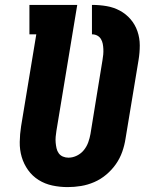

<svg xmlns="http://www.w3.org/2000/svg" viewBox="-20 -755 640 783"><path d="M256 8Q224 8 193.5 1.5Q163 -5 137.5 -21Q112 -37 94.5 -61.5Q77 -86 68.5 -115Q60 -144 60.5 -176Q61 -208 66 -240L128 -615H100V-735H295L210 -221Q208 -209 207 -197Q206 -185 207 -173.5Q208 -162 210.5 -150.5Q213 -139 219.5 -130Q226 -121 236.5 -116.5Q247 -112 259 -112Q277 -112 294 -120.5Q311 -129 322.5 -143.5Q334 -158 340 -175Q346 -192 349 -209Q361 -285 373.5 -360Q386 -435 398 -510Q400 -521 401 -532.5Q402 -544 401.5 -555Q401 -566 399 -576.5Q397 -587 391.5 -596Q386 -605 376.5 -610Q367 -615 355 -615V-735Q386 -735 415 -730Q444 -725 469 -711.5Q494 -698 512.5 -676.5Q531 -655 540.5 -627.5Q550 -600 550 -570Q550 -540 545 -510L492 -190Q488 -163 478.5 -136Q469 -109 452.5 -85.5Q436 -62 413.5 -43Q391 -24 364.5 -12.5Q338 -1 310.5 3.5Q283 8 256 8Z"/></svg>

Font: Iosevka Slab HvExObl
Style: Regular
Weight: 900
Width: 7
Italic angle: -9°
Monospace: yes
Designer: Belleve Invis
Foundry: Belleve Invis
Version: Version 11.1.1; ttfautohint (v1.8.3)